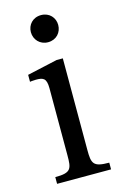

<svg xmlns="http://www.w3.org/2000/svg" viewBox="-107 -723 498 773"><g transform="rotate(-15 142.5 -336.5)"><path d="M257 0V-28C190 -28 185 -43 185 -101V-482H159L33 -454V-425C33 -425 44 -427 58 -427C87 -427 102 -423 102 -380V-101C102 -44 99 -28 32 -28V0ZM145 -560C180 -560 202 -586 202 -617C202 -647 180 -673 145 -673C110 -673 88 -647 88 -617C88 -586 111 -560 145 -560Z"/></g></svg>

Font: STIX Two Text
Style: Regular
Weight: 400
Designer: Ross Mills, John Hudson & Paul Hanslow, Tiro Typeworks Ltd; with prior portions MicroPress Inc., and Coen Hoffman.
Foundry: Tiro Typeworks Ltd
Version: Version 2.13 b171